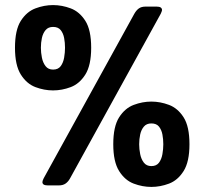

<svg xmlns="http://www.w3.org/2000/svg" viewBox="-20 -728 805 756"><path d="M168 2Q147 2 147 -11Q147 -16 152 -26L509 -674Q517 -688 527 -695Q537 -702 553 -702H597Q618 -702 618 -688Q618 -686 616.5 -682.5Q615 -679 613 -674L256 -26Q249 -13 238.5 -5.5Q228 2 212 2ZM576 8Q541 8 506.5 -5Q472 -18 449 -54.5Q426 -91 426 -160Q426 -230 449 -266Q472 -302 506.5 -315Q541 -328 576 -328Q611 -328 645.5 -315Q680 -302 703 -266Q726 -230 726 -160Q726 -91 703 -54.5Q680 -18 645.5 -5Q611 8 576 8ZM576 -74Q596 -74 606 -87.5Q616 -101 619.5 -121Q623 -141 623 -160Q623 -180 619.5 -198.5Q616 -217 606 -229.5Q596 -242 576 -242Q557 -242 546.5 -229.5Q536 -217 532 -198.5Q528 -180 528 -160Q528 -141 532 -121Q536 -101 546.5 -87.5Q557 -74 576 -74ZM189 -372Q154 -372 119.5 -385Q85 -398 62 -434.5Q39 -471 39 -540Q39 -610 62 -646Q85 -682 119.5 -695Q154 -708 189 -708Q224 -708 258.5 -695Q293 -682 316 -646Q339 -610 339 -540Q339 -471 316 -434.5Q293 -398 258.5 -385Q224 -372 189 -372ZM189 -454Q209 -454 219 -467.5Q229 -481 232.5 -501Q236 -521 236 -540Q236 -560 232.5 -578.5Q229 -597 219 -609.5Q209 -622 189 -622Q170 -622 159.5 -609.5Q149 -597 145 -578.5Q141 -560 141 -540Q141 -521 145 -501Q149 -481 159.5 -467.5Q170 -454 189 -454Z"/></svg>

Font: Asap
Style: Regular
Weight: 400
Designer: Pablo Cosgaya
Foundry: Omnibus-Type
Version: Version 3.001